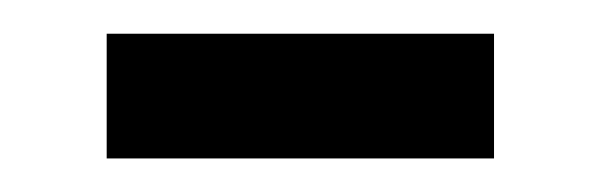

<svg xmlns="http://www.w3.org/2000/svg" viewBox="-20 -298 360 115"><path d="M43.9 -203.1V-277.8H275.9V-203.1Z"/></svg>

Font: BabelStone Ogham Special
Style: Regular
Weight: 400
Designer: Andrew West
Foundry: BabelStone
Version: Version 1.02 March 14, 2022